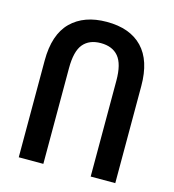

<svg xmlns="http://www.w3.org/2000/svg" viewBox="-108 -815 822 905"><g transform="rotate(15 303.0 -362.0)"><path d="M66 0V-472Q66 -599 129 -661.5Q192 -724 303 -724Q416 -724 476.5 -661Q537 -598 537 -474V0H417V-468Q417 -549 387.5 -584.5Q358 -620 301 -620Q245 -620 215.5 -585Q186 -550 186 -467V0Z"/></g></svg>

Font: Noto Sans Georgian Condensed SemiBold
Style: Regular
Weight: 600
Width: 3
Designer: Monotype Design Team, Akaki Razmadze
Foundry: Google LLC
Version: Version 2.005; ttfautohint (v1.8.4.7-5d5b)